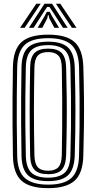

<svg xmlns="http://www.w3.org/2000/svg" viewBox="-20 -993 514 1022"><path d="M236.5 8.5Q137.8 8.5 94.1 -31.4Q50.5 -71.2 48.8 -163.2Q47.2 -251.2 46.8 -326.4Q46.2 -401.5 46.8 -476.1Q47.2 -550.8 48.8 -637Q50.5 -728.8 94.1 -768.6Q137.8 -808.5 236.5 -808.5Q333.8 -808.5 377.2 -768.8Q420.8 -729 423.5 -637.5Q426.2 -550.8 427 -476.5Q427.8 -402.2 426.9 -327Q426 -251.8 423.5 -162.8Q420.8 -69.8 376.4 -30.6Q332 8.5 236.5 8.5ZM236.5 -10.2Q321 -10.2 359.8 -45.4Q398.5 -80.5 400.8 -164Q402.8 -246.8 403.5 -320.8Q404.2 -394.8 403.6 -470.9Q403 -547 400.8 -636.5Q398.5 -719 360 -754.4Q321.5 -789.8 236.5 -789.8Q148.5 -789.8 111 -753.6Q73.5 -717.5 71.5 -636.5Q70 -559.2 69.4 -487.1Q68.8 -415 69.2 -337Q69.8 -259 71.5 -164Q73.2 -78.5 113.4 -44.4Q153.5 -10.2 236.5 -10.2ZM236.5 -28.8Q161.8 -28.8 128.9 -60.1Q96 -91.5 94.5 -164Q93 -251.2 92.5 -326.2Q92 -401.2 92.5 -475.9Q93 -550.5 94.5 -636.5Q96 -708.8 128.8 -740Q161.5 -771.2 236.5 -771.2Q309.2 -771.2 342.2 -740.1Q375.2 -709 377.8 -635.8Q381.5 -517.8 381.6 -405.8Q381.8 -293.8 377.8 -164.5Q375.2 -91 342 -59.9Q308.8 -28.8 236.5 -28.8ZM236.5 -47.2Q294.8 -47.2 323.9 -73.2Q353 -99.2 354.8 -165.2Q357 -247 357.8 -322.5Q358.5 -398 357.8 -474.4Q357 -550.8 354.8 -635Q353 -700.2 324.2 -726.5Q295.5 -752.8 236.5 -752.8Q173.8 -752.8 146.2 -725.4Q118.8 -698 117.5 -635.8Q115.5 -550.2 114.9 -476Q114.2 -401.8 114.9 -326.9Q115.5 -252 117.5 -164.5Q118.8 -102.5 146.1 -74.9Q173.5 -47.2 236.5 -47.2ZM236.5 -65.8Q186.2 -65.8 163.9 -89Q141.5 -112.2 140.5 -165.2Q135.5 -395 140.5 -635.5Q141.5 -689.5 164.6 -711.9Q187.8 -734.2 236.5 -734.2Q285.8 -734.2 308.1 -711.2Q330.5 -688.2 332 -634.8Q334.2 -554.8 335.1 -481.2Q336 -407.8 335.2 -331.5Q334.5 -255.2 332 -167Q330.5 -113.5 308.8 -89.6Q287 -65.8 236.5 -65.8ZM236.5 -84.2Q273 -84.2 290.5 -102.9Q308 -121.5 309 -167.8Q310.2 -240.2 310.9 -312.4Q311.5 -384.5 311.1 -462.9Q310.8 -541.2 309 -632.8Q308 -680 289.9 -697.9Q271.8 -715.8 236.5 -715.8Q198.8 -715.8 181.5 -697.2Q164.2 -678.8 163.2 -634.8Q160.8 -517.2 160.6 -406.5Q160.5 -295.8 163.2 -165.5Q164.2 -122 181.2 -103.1Q198.2 -84.2 236.5 -84.2ZM86.8 -845 173 -973H196.5L111 -845ZM133.8 -845 216.8 -973H257.2L340.2 -845H315.2L263 -926.5L243.2 -956H230.8L211 -926.2L158.8 -845ZM363 -845 277.5 -973H301L387.2 -845ZM180.2 -845 217.8 -907.8 229 -930.2H245L256.5 -907.8L294.5 -845H269.5L242.5 -895.2L238.8 -912H235.2L231.5 -895.2L205.2 -845Z"/></svg>

Font: Big Shoulders Inline Text
Style: Bold
Weight: 700
Designer: Patric King
Foundry: XO Type Co
Version: Version 1.000